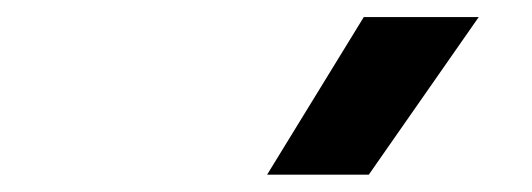

<svg xmlns="http://www.w3.org/2000/svg" viewBox="-20 -815 626 226"><path d="M294.4 -609.4H414.1L543.5 -794.9H408.2Z"/></svg>

Font: Cascadia Mono PL SemiBold
Style: Italic
Weight: 600
Italic angle: -10°
Monospace: yes
Designer: Aaron Bell
Foundry: Saja Typeworks
Version: Version 2404.023